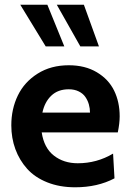

<svg xmlns="http://www.w3.org/2000/svg" viewBox="-20 -785 555 815"><path d="M181 -765 253 -588H174L66 -765ZM336 -765 400 -588H321L221 -765ZM299 10Q233 10 180.5 -11Q128 -32 95.2 -68.5Q62.5 -105 45.2 -152Q28 -199 28 -253Q28 -322.5 55.8 -379.8Q83.5 -437 139.8 -472.5Q196 -508 272 -508Q341.5 -508 391.2 -478.2Q441 -448.5 464.5 -400.2Q488 -352 488 -291Q488 -261.5 480 -223H157Q167 -157 208.8 -124.5Q250.5 -92 310 -92Q391 -92 460 -133L466 -28Q394 10 299 10ZM160 -307H362Q362 -325 357.2 -341.8Q352.5 -358.5 342.5 -373.2Q332.5 -388 314.2 -397Q296 -406 272 -406Q226 -406 197.8 -379Q169.5 -352 160 -307Z"/></svg>

Font: Cabin
Style: Bold
Weight: 700
Designer: Pablo Impallari
Foundry: Pablo Impallari. http://www.impallari.com Igino Marini. http://www.ikern.com
Version: Version 3.001;hotconv 1.0.109;makeotfexe 2.5.65596